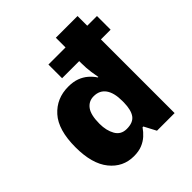

<svg xmlns="http://www.w3.org/2000/svg" viewBox="-205 -906 1063 1063"><g transform="rotate(-45 326.5 -375.0)"><path d="M239 10Q154 10 99.5 -57.5Q45 -125 45 -254Q45 -390 103.5 -455Q162 -520 254 -520Q293 -520 321 -509.5Q349 -499 370 -481Q391 -463 406 -440H410Q407 -453 402 -487.5Q397 -522 397 -561V-577H263V-684H397V-760H567V-684H643V-577H567V0H429L392 -70H386Q371 -48 351 -30Q331 -12 304 -1Q277 10 239 10ZM318 -125Q368 -125 388.5 -153.5Q409 -182 410 -240V-253Q410 -316 386 -349.5Q362 -383 316 -383Q277 -383 254 -352Q231 -321 231 -252Q231 -199 252 -162Q273 -125 318 -125Z"/></g></svg>

Font: Noto Sans Khmer ExtraBold
Style: Regular
Weight: 800
Version: Version 2.003